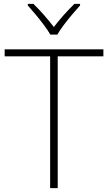

<svg xmlns="http://www.w3.org/2000/svg" viewBox="-20 -968 555 988"><path d="M277 0H238V-678H4V-714H512V-678H277ZM239 -790Q227 -811 206.5 -838.5Q186 -866 163.5 -893Q141 -920 123 -940V-948H152Q179 -922 207 -890Q235 -858 257 -829Q279 -858 307.5 -890Q336 -922 363 -948H392V-940Q374 -920 351 -893Q328 -866 307.5 -838.5Q287 -811 275 -790Z"/></svg>

Font: Noto Sans Bengali ExtraLight
Style: Regular
Weight: 200
Designer: Jelle Bosma - Monotype Design Team
Foundry: Monotype Imaging Inc.
Version: Version 2.003; ttfautohint (v1.8.4.7-5d5b)